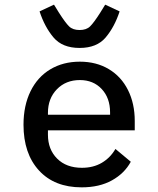

<svg xmlns="http://www.w3.org/2000/svg" viewBox="-20 -793 680 825"><path d="M81 -257Q81 -339 111 -400.5Q141 -462 196 -495Q251 -528 323 -528Q394 -528 447.5 -496Q501 -464 530 -406Q559 -348 559 -273V-233H186V-214Q186 -151 225.5 -111.5Q265 -72 332 -72Q381 -72 417.5 -93.5Q454 -115 476 -153L542 -98Q515 -48 461 -18Q407 12 331 12Q214 12 147.5 -60.5Q81 -133 81 -257ZM453 -300V-310Q453 -372 417 -410.5Q381 -449 323 -449Q263 -449 224.5 -409.5Q186 -370 186 -308V-300ZM150 -744 212 -773 233 -739Q261 -695 277 -679.5Q293 -664 322 -664Q351 -664 367 -679.5Q383 -695 411 -739L432 -773L494 -744Q472 -677 434 -632Q396 -587 322 -587Q248 -587 210 -632Q172 -677 150 -744Z"/></svg>

Font: Writer Medium
Style: Regular
Weight: 500
Monospace: yes
Designer: Mike Abbink, Paul van der Laan, Pieter van Rosmalen
Foundry: Bold Monday
Version: Version 2.001 2020